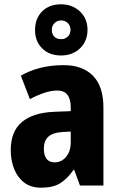

<svg xmlns="http://www.w3.org/2000/svg" viewBox="-20 -863 557 893"><path d="M276 -560Q364 -560 412.5 -510.5Q461 -461 461 -363V0H352L325 -73H322Q293 -31 259.5 -10.5Q226 10 171 10Q124 10 93 -13.5Q62 -37 46 -76.5Q30 -116 30 -165Q30 -252 82 -295.5Q134 -339 232 -343L309 -346V-363Q309 -442 246 -442Q219 -442 187 -431.5Q155 -421 119 -402L77 -511Q118 -535 168 -547.5Q218 -560 276 -560ZM270 -249Q225 -246 204.5 -227Q184 -208 184 -172Q184 -108 234 -108Q266 -108 287.5 -133.5Q309 -159 309 -202V-251ZM264 -605Q209 -605 176 -638Q143 -671 143 -723Q143 -777 176 -810Q209 -843 264 -843Q317 -843 352 -809.5Q387 -776 387 -725Q387 -672 352.5 -638.5Q318 -605 264 -605ZM265 -681Q283 -681 295.5 -693Q308 -705 308 -724Q308 -743 295.5 -755.5Q283 -768 265 -768Q246 -768 233.5 -755.5Q221 -743 221 -724Q221 -705 232 -693Q243 -681 265 -681Z"/></svg>

Font: Noto Sans Lao UI Cond ExtBd
Style: Regular
Weight: 800
Width: 3
Designer: Monotype Design Team
Foundry: Monotype Imaging Inc.
Version: Version 2.000; ttfautohint (v1.8.4.7-5d5b)